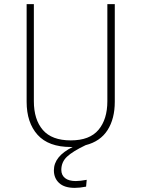

<svg xmlns="http://www.w3.org/2000/svg" viewBox="-20 -702 684 930"><path d="M500 -682H536V-209Q536 -127 501 -72Q466 -17 395 1Q332 31 304.5 57Q277 83 277 121Q277 146 295 160.5Q313 175 347 175Q368 175 400 169L397 202Q367 208 342 208Q292 208 266.5 184.5Q241 161 241 123Q241 55 332 10H323Q215 10 162 -49Q109 -108 109 -209V-682H144V-212Q144 -123 187.5 -72.5Q231 -22 323 -22Q414 -22 457 -73Q500 -124 500 -212Z"/></svg>

Font: Fira Sans UltraLight
Style: Regular
Weight: 200
Designer: Carrois Corporate & Edenspiekermann AG
Foundry: Carrois Corporate GbR & Edenspiekermann AG
Version: Version 4.106;PS 004.106;hotconv 1.0.70;makeotf.lib2.5.58329